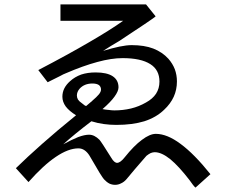

<svg xmlns="http://www.w3.org/2000/svg" viewBox="-20 -813 1040 879"><path d="M692.4 -738.3Q681.6 -752 648.4 -793Q550.8 -793 256.8 -793Q256.8 -774.4 256.8 -717.8Q328.1 -717.8 543.9 -717.8Q486.3 -676.8 388.7 -620.1Q292 -563.5 155.3 -492.2Q169.9 -473.6 198.2 -436.5Q203.1 -438.5 217.8 -446.3Q239.3 -457 254.9 -464.8Q270.5 -473.6 281.2 -477.5Q360.4 -511.7 425.8 -529.3Q490.2 -546.9 541 -546.9Q625 -546.9 668 -519.5Q710 -493.2 710 -439.5Q710 -408.2 694.3 -383.8Q678.7 -360.4 648.4 -343.8Q616.2 -325.2 580.1 -316.4Q543 -307.6 503.9 -307.6Q492.2 -307.6 478.5 -309.6Q464.8 -310.5 449.2 -313.5Q486.3 -345.7 503.9 -370.1Q522.5 -395.5 522.5 -413.1Q522.5 -446.3 496.1 -463.9Q469.7 -481.4 418 -481.4Q380.9 -481.4 351.6 -471.7Q322.3 -460.9 300.8 -441.4Q283.2 -425.8 274.4 -408.2Q265.6 -390.6 265.6 -370.1Q265.6 -346.7 281.2 -325.2Q296.9 -304.7 328.1 -285.2Q241.2 -214.8 172.9 -154.3Q104.5 -93.8 52.7 -43Q72.3 -21.5 110.4 20.5Q178.7 -56.6 235.4 -94.7Q293 -133.8 338.9 -133.8Q354.5 -133.8 367.2 -125Q379.9 -116.2 389.6 -100.6Q418.9 -49.8 435.5 -22.5Q452.1 3.9 456.1 7.8Q467.8 20.5 480.5 27.3Q493.2 33.2 506.8 33.2Q521.5 33.2 534.2 26.4Q547.9 20.5 559.6 6.8Q601.6 -43.9 625 -70.3Q647.5 -96.7 650.4 -99.6Q660.2 -107.4 669.9 -112.3Q679.7 -116.2 688.5 -116.2Q719.7 -116.2 759.8 -84Q798.8 -51.8 847.7 11.7Q856.4 24.4 863.3 33.2Q870.1 42 875 45.9Q897.5 25.4 943.4 -15.6Q869.1 -108.4 806.6 -154.3Q745.1 -200.2 693.4 -200.2Q666 -200.2 629.9 -172.9Q593.8 -146.5 550.8 -92.8Q540 -79.1 531.2 -73.2Q522.5 -67.4 516.6 -67.4Q509.8 -67.4 502.9 -73.2Q496.1 -79.1 489.3 -90.8Q464.8 -128.9 452.1 -149.4Q438.5 -169.9 435.5 -172.9Q423.8 -184.6 412.1 -190.4Q400.4 -196.3 387.7 -196.3Q367.2 -196.3 337.9 -185.5Q308.6 -173.8 269.5 -152.3Q293 -173.8 325.2 -200.2Q357.4 -226.6 398.4 -257.8Q426.8 -249 455.1 -245.1Q483.4 -241.2 512.7 -241.2Q585.9 -241.2 640.6 -257.8Q695.3 -275.4 731.4 -310.5Q760.7 -337.9 775.4 -370.1Q790 -402.3 790 -440.4Q790 -469.7 780.3 -496.1Q770.5 -521.5 751 -543.9Q723.6 -574.2 681.6 -590.8Q640.6 -606.4 583 -606.4Q559.6 -606.4 526.4 -599.6Q494.1 -592.8 452.1 -580.1Q458 -584 470.7 -591.8Q475.6 -594.7 489.3 -603.5Q498 -608.4 525.4 -625Q599.6 -674.8 641.6 -702.1Q683.6 -730.5 690.4 -736.3Q691.4 -737.3 692.4 -738.3ZM375 -328.1Q374 -327.1 368.2 -330.1Q363.3 -334 354.5 -340.8Q342.8 -348.6 336.9 -357.4Q332 -366.2 332 -376Q332 -383.8 335 -391.6Q337.9 -399.4 344.7 -407.2Q355.5 -418.9 370.1 -424.8Q384.8 -430.7 403.3 -430.7Q421.9 -430.7 432.6 -423.8Q442.4 -416 442.4 -403.3Q442.4 -392.6 432.6 -380.9Q421.9 -368.2 403.3 -352.5Q402.3 -350.6 394.5 -344.7Q387.7 -338.9 375 -328.1Z"/></svg>

Font: Aptus Gothic JP
Style: Medium
Weight: 400
Designer: Fuminori Ogawa / Motoya
Version: Version 1